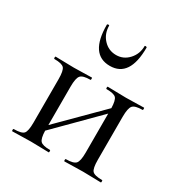

<svg xmlns="http://www.w3.org/2000/svg" viewBox="-150 -743 818 858"><g transform="rotate(30 259.5 -314.0)"><path d="M262 -471Q159 -471 159 -624Q159 -626 161.5 -627Q164 -628 167 -627.5Q170 -627 170 -626Q170 -584 196.5 -555.5Q223 -527 262 -527Q300 -527 326.5 -556Q353 -585 353 -626Q353 -627 355.5 -627.5Q358 -628 361 -627Q364 -626 364 -624Q364 -471 262 -471ZM488 -12Q490 -12 490 -6Q490 0 488 0Q476 0 444.5 -1Q413 -2 396 -2Q377 -2 344.5 -1Q312 0 301 0Q298 0 298 -6Q298 -12 301 -12Q340 -12 351.5 -25Q363 -38 363 -81V-283L157 -76Q158 -36 169.5 -24Q181 -12 219 -12Q221 -12 221 -6Q221 0 219 0Q207 0 175.5 -1Q144 -2 127 -2Q108 -2 76 -1Q44 0 32 0Q29 0 29 -6Q29 -12 32 -12Q72 -12 83 -24.5Q94 -37 94 -81V-305Q94 -349 83 -361.5Q72 -374 33 -374Q30 -374 30 -380Q30 -386 33 -386Q45 -386 76.5 -385Q108 -384 127 -384Q144 -384 176 -385Q208 -386 219 -386Q221 -386 221 -380Q221 -374 219 -374Q180 -374 168.5 -360.5Q157 -347 157 -303V-105L363 -311Q362 -351 351 -362.5Q340 -374 302 -374Q299 -374 299 -380Q299 -386 302 -386Q314 -386 345.5 -385Q377 -384 396 -384Q414 -384 445 -385Q476 -386 488 -386Q490 -386 490 -380Q490 -374 488 -374Q449 -374 437.5 -360.5Q426 -347 426 -303V-81Q426 -37 437 -24.5Q448 -12 488 -12Z"/></g></svg>

Font: Cormorant Garamond Book
Style: Regular
Weight: 500
Designer: Christian Thalmann (Catharsis Fonts)
Version: Version 1.000;PS 002.000;hotconv 1.0.88;makeotf.lib2.5.64775